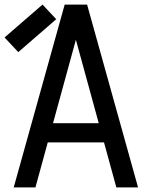

<svg xmlns="http://www.w3.org/2000/svg" viewBox="-32 -820 652 840"><path d="M28 0 251 -800H349L572 0H477L300 -646L123 0ZM130 -197 152 -281H448L470 -197ZM48 -592 -12 -656 154 -800 214 -736Z"/></svg>

Font: Victor Mono SemiBold
Style: Regular
Weight: 600
Monospace: yes
Designer: Rune Bjørnerås
Version: Version 1.561;gftools[0.9.30]